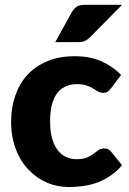

<svg xmlns="http://www.w3.org/2000/svg" viewBox="-20 -756 526 784"><path d="M474.6 -450.2 433.6 -395.5Q426.8 -387.2 419.9 -381.8Q413.6 -377 401.4 -377Q390.1 -377 380.9 -382.3Q377 -384.3 369.1 -389.2Q361.3 -394 359.9 -395Q346.7 -402.8 333 -407.2Q315.9 -412.6 294.4 -412.6Q267.1 -412.6 245.6 -401.9Q223.6 -391.1 210.9 -372.1Q197.3 -351.6 190.9 -324.7Q184.6 -297.4 184.6 -260.7Q184.6 -185.1 213.4 -146Q242.2 -106 292.5 -106Q318.8 -106 335.4 -112.8Q348.6 -118.2 361.8 -127.9Q363.8 -129.4 371.1 -135Q378.4 -140.6 382.3 -143.1Q391.6 -149.9 405.3 -149.9Q423.8 -149.9 433.6 -136.7L478.5 -81.1Q456.1 -55.2 428.2 -36.6Q400.9 -18.6 374 -9.3Q346.7 0 317.9 3.9Q288.1 7.8 263.7 7.8Q213.9 7.8 172.9 -9.8Q129.4 -28.3 97.2 -62.5Q63.5 -96.7 44.9 -146.5Q25.4 -196.3 25.4 -260.7Q25.4 -317.9 42.5 -365.7Q59.6 -415 91.8 -450.2Q124 -485.4 172.9 -505.9Q221.2 -526.4 284.7 -526.4Q346.7 -526.4 391.6 -506.8Q439.5 -485.8 474.6 -450.2ZM328.6 -736.3H478.5L348.6 -605Q336.9 -593.3 326.7 -588.9Q316.9 -584 298.3 -584H205.6L273.4 -706.5Q281.2 -720.2 293.5 -729Q304.2 -736.3 328.6 -736.3Z"/></svg>

Font: Lato-ExtraBold
Style: Regular
Weight: 500
Designer: Lukasz Dziedzic with Adam Twardoch and Botio Nikoltchev
Foundry: tyPoland Lukasz Dziedzic
Version: ""